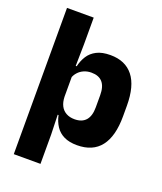

<svg xmlns="http://www.w3.org/2000/svg" viewBox="-151 -757 868 1027"><g transform="rotate(20 283.0 -244.0)"><path d="M351.5 11.5Q307.5 11.5 277.5 -3Q247.5 -17.5 229.8 -44.2Q212 -71 204.5 -106.5H165L201 -209.5Q202 -179 212.8 -158Q223.5 -137 243.8 -125.8Q264 -114.5 292 -114.5Q334 -114.5 355.8 -139.2Q377.5 -164 377.5 -213V-282.5Q377.5 -331.5 356.2 -355.8Q335 -380 293 -380Q269.5 -380 250.2 -371.5Q231 -363 217.8 -348.2Q204.5 -333.5 198.5 -314.5L165.5 -385H206.5Q214 -418 231 -444.8Q248 -471.5 278.5 -487.2Q309 -503 356.5 -503Q441.5 -503 486.2 -446.8Q531 -390.5 531 -278V-218Q531 -104.5 486 -46.5Q441 11.5 351.5 11.5ZM203 172H51V-660.5H203V-508L200.5 -365.5L201 -341V-153L199 -126.5L203 5Z"/></g></svg>

Font: Anek Kannada Medium
Style: Bold
Weight: 700
Version: Version 1.003